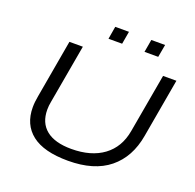

<svg xmlns="http://www.w3.org/2000/svg" viewBox="-149 -1026 1212 1194"><g transform="rotate(20 457.0 -429.5)"><path d="M399.9 -787.1 414.1 -871.1H504.9L490.2 -787.1ZM638.2 -787.1 652.8 -871.1H744.1L729 -787.1ZM421.9 12.2Q261.7 12.2 182.4 -49.8Q103 -111.8 103 -226.1Q103 -260.3 110.8 -301.8L178.2 -686H267.1L198.2 -295.9Q192.9 -269.5 192.9 -243.2Q192.9 -155.8 250 -109.9Q307.1 -64 416 -64Q546.9 -64 628.2 -124Q709.5 -184.1 729 -295.9L797.9 -686H886.2L817.9 -296.9Q792.5 -148.9 693.4 -68.4Q594.2 12.2 421.9 12.2Z"/></g></svg>

Font: Archivo Expanded Light
Style: Italic
Weight: 300
Width: 7
Italic angle: -10°
Designer: Hector Gatti
Foundry: Omnibus-Type
Version: Version 2.001